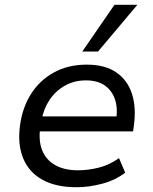

<svg xmlns="http://www.w3.org/2000/svg" viewBox="-20 -776 643 805"><path d="M301 9Q215 9 158.5 -22Q102 -53 77.5 -111.5Q53 -170 64 -251Q74 -325 110 -382Q146 -439 205.5 -472Q265 -505 344 -505Q420 -505 467.5 -472.5Q515 -440 533.5 -382Q552 -324 541 -247L538 -225H127L137 -288H489L466 -266Q475 -320 462.5 -358Q450 -396 419.5 -417.5Q389 -439 340 -439Q291 -439 251.5 -416.5Q212 -394 187 -356Q162 -318 154 -270L150 -250Q140 -190 156 -148Q172 -106 211 -84Q250 -62 307 -62Q349 -62 393.5 -73Q438 -84 479 -113L505 -52Q463 -20 407.5 -5.5Q352 9 301 9ZM325 -560 460 -756H556L391 -560Z"/></svg>

Font: Nunito Sans 7pt
Style: Italic
Weight: 400
Italic angle: -9°
Designer: Vernon Adams
Foundry: Vernon Adams
Version: Version 3.101;gftools[0.9.27]